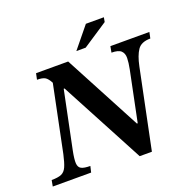

<svg xmlns="http://www.w3.org/2000/svg" viewBox="-169 -973 1127 1124"><g transform="rotate(-20 394.5 -411.0)"><path d="M589 7H513L235 -516H230L156 -157Q146 -107 147.5 -81.5Q149 -56 166.5 -47Q184 -38 222 -38L213 0H-26L-19 -38Q21 -38 42 -47Q63 -56 74.5 -81.5Q86 -107 97 -157L182 -571Q166 -601 150 -610Q134 -619 101 -619L109 -657H309L563 -178H568L632 -490Q640 -530 640.5 -558.5Q641 -587 624.5 -603Q608 -619 565 -619L572 -657H815L807 -619Q750 -619 727 -585Q704 -551 691 -488ZM433 -698H375L482 -829H594L589 -801Z"/></g></svg>

Font: STIX Two Text SemiBold
Style: Italic
Weight: 600
Italic angle: -12°
Designer: Ross Mills, John Hudson & Paul Hanslow, Tiro Typeworks Ltd; with prior portions MicroPress Inc. and Coen Hoffman, Elsevi
Foundry: Tiro Typeworks Ltd
Version: Version 2.13 b171